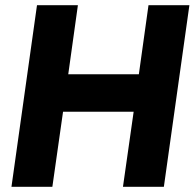

<svg xmlns="http://www.w3.org/2000/svg" viewBox="-20 -717 747 737"><path d="M24 0H181L222 -288H493L452 0H609L707 -697H550L513 -432H242L279 -697H122Z"/></svg>

Font: HK Grotesk Black
Style: Italic
Weight: 900
Italic angle: -16°
Designer: Alfredo Marco Pradil
Foundry: Hanken Design Co.
Version: Version 3.001;FEAKit 1.0